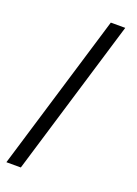

<svg xmlns="http://www.w3.org/2000/svg" viewBox="-166 -807 731 1025"><g transform="rotate(20 199.5 -294.5)"><path d="M9 151 278 -740H360L91 151Z"/></g></svg>

Font: IBM Plex Sans Hebrew Text
Style: Regular
Weight: 450
Designer: Mike Abbink, Paul van der Laan, Pieter van Rosmalen, Yanek Iontef
Foundry: Bold Monday
Version: Version 1.2